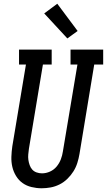

<svg xmlns="http://www.w3.org/2000/svg" viewBox="-20 -1001 573 1029"><path d="M203 8Q176 8 149 1.5Q122 -5 101 -20Q80 -35 66 -58Q52 -81 46 -107Q40 -133 41 -161Q42 -189 46 -217L119 -655H82V-735H257V-655H210L135 -204Q133 -189 131.5 -174Q130 -159 132 -144.5Q134 -130 139 -116Q144 -102 153 -92Q162 -82 176 -77Q190 -72 205 -72Q227 -72 248 -81.5Q269 -91 283.5 -108.5Q298 -126 306 -147Q314 -168 317 -189L395 -655H358V-735H533V-655H485L406 -176Q402 -152 394.5 -128Q387 -104 373.5 -82.5Q360 -61 341 -42.5Q322 -24 299 -12.5Q276 -1 251.5 3.5Q227 8 203 8ZM341 -795 217 -929 287 -981 396 -835Z"/></svg>

Font: Iosevka Curly Slab MdObl
Style: Regular
Weight: 500
Italic angle: -9°
Monospace: yes
Designer: Belleve Invis
Foundry: Belleve Invis
Version: Version 11.0.0; ttfautohint (v1.8.3)